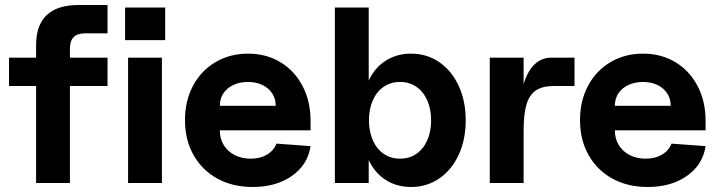

<svg xmlns="http://www.w3.org/2000/svg" viewBox="-20 -730 2871 766"><path d="M294 -710H409V-597H319Q289 -597 274 -582Q259 -567 259 -537V0H124V-550Q124 -630 166.5 -670Q209 -710 294 -710ZM16 -500H409V-387H16Z M491 -500H626V0H491ZM479 -700H639V-570H479Z M718 -250.7Q718 -327.4 750 -387.7Q782 -448 839.5 -482Q897 -516 969.5 -516Q1042 -516 1098.5 -482Q1155 -448 1187 -387Q1219 -326 1219 -248V-210H857Q857 -176.7 872.7 -151.2Q888.3 -125.7 916.1 -111.4Q944 -97 980 -97Q1018 -97 1045 -113Q1072 -129 1083 -157L1219 -147Q1208 -73 1145 -28.5Q1082 16 988 16Q908 16 847.1 -17.5Q786.3 -51 752.1 -111.5Q718 -172 718 -250.7ZM969.2 -403Q936.4 -403 910.8 -390.9Q885.2 -378.8 871.1 -357.5Q857 -336.2 857 -308H1080Q1080 -336 1065.9 -357.5Q1051.8 -378.9 1026.9 -391Q1002 -403 969.2 -403Z M1427 -210V-290Q1427 -357.3 1451 -408.6Q1475 -460 1519 -488Q1563 -516 1620 -516Q1683 -516 1732.5 -482Q1782 -448 1810 -387.5Q1838 -327 1838 -250Q1838 -173 1810 -112.5Q1782 -52 1732.5 -18Q1683 16 1620 16Q1563 16 1519 -12Q1475 -40 1451 -91.4Q1427 -142.7 1427 -210ZM1316 -700H1451V0H1316ZM1700 -249.9Q1700 -295 1684.4 -329.9Q1668.9 -364.9 1640.9 -383.9Q1613 -403 1576 -403Q1539 -403 1511.1 -384Q1483.1 -365 1467.6 -330.1Q1452 -295.3 1452 -250.1Q1452 -205 1467.6 -170.1Q1483.1 -135.1 1511.1 -116.1Q1539 -97 1576 -97Q1613 -97 1640.9 -116Q1668.9 -135 1684.4 -169.9Q1700 -204.7 1700 -249.9Z M1934 -500H2069V-314L2051 -245Q2051 -327 2066 -384Q2081 -441 2110 -470.5Q2139 -500 2180 -500H2272V-387H2190Q2145 -387 2118.5 -369.5Q2092 -352 2080.5 -313.5Q2069 -275 2069 -208V0H1934Z M2294 -250.7Q2294 -327.4 2326 -387.7Q2358 -448 2415.5 -482Q2473 -516 2545.5 -516Q2618 -516 2674.5 -482Q2731 -448 2763 -387Q2795 -326 2795 -248V-210H2433Q2433 -176.7 2448.7 -151.2Q2464.3 -125.7 2492.1 -111.4Q2520 -97 2556 -97Q2594 -97 2621 -113Q2648 -129 2659 -157L2795 -147Q2784 -73 2721 -28.5Q2658 16 2564 16Q2484 16 2423.1 -17.5Q2362.3 -51 2328.1 -111.5Q2294 -172 2294 -250.7ZM2545.2 -403Q2512.4 -403 2486.8 -390.9Q2461.2 -378.8 2447.1 -357.5Q2433 -336.2 2433 -308H2656Q2656 -336 2641.9 -357.5Q2627.8 -378.9 2602.9 -391Q2578 -403 2545.2 -403Z"/></svg>

Font: Uncut Sans Variable
Style: Regular
Weight: 400
Designer: Kasper Nordkvist
Foundry: UNCUT.wtf
Version: Version 1.304;Glyphs 3.2 (3246)